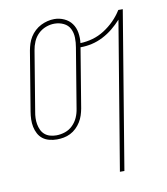

<svg xmlns="http://www.w3.org/2000/svg" viewBox="-83 -610 767 884"><g transform="rotate(-10 300.0 -167.5)"><path d="M406 205 521 -486Q502 -465 480 -447Q458 -429 432.5 -416Q407 -403 380.5 -397Q354 -391 327 -391L281 -113Q278 -97 273 -81.5Q268 -66 259 -51.5Q250 -37 237.5 -25Q225 -13 210 -5.5Q195 2 179 5Q163 8 147 8Q129 8 111.5 3.5Q94 -1 81 -11Q68 -21 60 -36Q52 -51 48.5 -68Q45 -85 45.5 -103Q46 -121 49 -139L95 -417Q98 -433 103 -448.5Q108 -464 117 -478.5Q126 -493 139 -505Q152 -517 167 -524.5Q182 -532 198 -536Q214 -540 230 -540Q254 -540 276 -530Q298 -520 311.5 -501.5Q325 -483 329 -458.5Q333 -434 330 -410Q359 -411 387.5 -419Q416 -427 442 -443.5Q468 -460 490 -482Q512 -504 528 -530H549L427 205ZM147 -11Q168 -11 188.5 -18Q209 -25 224.5 -40.5Q240 -56 248.5 -75.5Q257 -95 260 -116L306 -394Q310 -416 309.5 -439Q309 -462 299.5 -481Q290 -500 270 -509.5Q250 -519 227 -519Q207 -519 187 -511.5Q167 -504 151.5 -489Q136 -474 127.5 -454Q119 -434 116 -414L70 -136Q67 -121 66.5 -106Q66 -91 68.5 -77Q71 -63 77 -50Q83 -37 93.5 -28Q104 -19 118 -15Q132 -11 147 -11Z"/></g></svg>

Font: Iosevka Curly Thin Extended
Style: Italic
Weight: 100
Width: 7
Italic angle: -9°
Monospace: yes
Designer: Belleve Invis
Foundry: Belleve Invis
Version: Version 11.1.0; ttfautohint (v1.8.3)